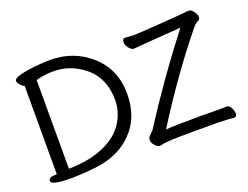

<svg xmlns="http://www.w3.org/2000/svg" viewBox="-111 -946 1533 1187"><g transform="rotate(-20 655.0 -352.0)"><path d="M176 14Q45 14 45 -15Q45 -40 100 -40V-621Q89 -624 74.5 -640Q60 -656 60 -668Q60 -701 244 -716Q277 -718 303 -718Q458 -718 568.5 -618.5Q679 -519 679 -360Q679 -201 582 -106Q500 -24 375 -2Q298 12 176 14ZM182 -46Q322 -49 415 -90.5Q508 -132 552 -201.5Q596 -271 596 -348Q596 -489 504.5 -567Q413 -645 298 -645Q235 -645 182 -630ZM758 13Q744 13 728 -5.5Q712 -24 712 -37Q712 -49 714.5 -56Q717 -63 730 -74.5Q743 -86 747 -91Q924 -367 1128 -630Q845 -610 814 -606Q800 -606 783.5 -624.5Q767 -643 767 -664Q767 -689 783 -689Q827 -685 846 -685Q864 -685 1008 -695Q1152 -705 1174.5 -708Q1197 -711 1211 -711Q1228 -711 1243 -690Q1258 -669 1258 -655Q1258 -638 1247 -633Q1231 -628 1212 -606Q1018 -369 829 -69Q890 -74 1064 -74L1192 -73Q1214 -73 1229 -74Q1247 -74 1257.5 -53Q1268 -32 1268 -15Q1268 7 1250 7Q1212 3 1147 1H982Q803 1 778 10Q769 13 758 13Z"/></g></svg>

Font: LXGW WenKai TC
Style: Bold
Weight: 700
Designer: LXGW / Fontworks Inc.
Foundry: LXGW / Fontworks Inc.
Version: Version 1.330;April 28, 2024